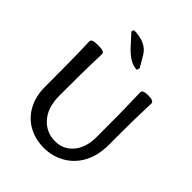

<svg xmlns="http://www.w3.org/2000/svg" viewBox="-241 -1003 1143 1143"><g transform="rotate(45 330.5 -431.5)"><path d="M329.1 6.8Q256.8 6.8 199.2 -25.1Q141.6 -57.1 109.4 -116.7Q77.1 -176.3 77.1 -257.3Q77.1 -490.2 74.7 -551.8Q72.3 -613.3 72.3 -633.8Q72.3 -643.6 83 -648.9Q93.8 -654.3 126 -654.3Q158.7 -654.3 169.2 -648.9Q179.7 -643.6 179.7 -633.8Q179.7 -613.3 177.2 -551.8Q174.8 -490.2 174.8 -279.3Q174.8 -180.7 223.9 -124.5Q272.9 -68.4 349.1 -68.4Q418 -68.4 461.9 -120.6Q505.9 -172.9 505.9 -261.2Q505.9 -490.2 503.4 -551.8Q501 -613.3 501 -633.8Q501 -654.3 547.9 -654.3Q595.2 -654.3 595.2 -633.8Q595.2 -613.3 592.8 -551.8Q590.3 -490.2 590.3 -378.9V-279.3Q590.3 -192.4 556.6 -127.9Q522.9 -63.5 462.2 -28.3Q401.4 6.8 329.1 6.8ZM392.1 -713.4Q335 -713.4 271 -782.7L207.5 -852.1L212.9 -868.7Q318.8 -868.7 357.9 -800.3L397.5 -731.9Z"/></g></svg>

Font: Bainsley
Style: Regular
Weight: 400
Designer: Paul James MIller
Foundry: High-Logic / Made with FontCreator
Version: Version 1.411;March 28, 2021;FontCreator 13.0.0.2683 64-bit